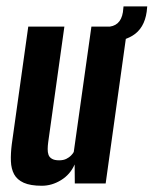

<svg xmlns="http://www.w3.org/2000/svg" viewBox="-20 -579 485 606"><path d="M112.1 7.3Q76.2 7.3 55.1 -2.1Q34 -11.6 24.6 -28.9Q15.3 -46.2 14.4 -70.2Q13.5 -94.2 17.2 -123.7L69.2 -495H183.2L132.2 -130.6Q130.6 -118.9 130.5 -108.6Q130.3 -98.4 133.1 -90.4Q135.9 -82.5 144 -77.8Q152 -73 166.5 -73Q180 -73 189.1 -77.5Q198.1 -82 204 -87.9Q209.9 -93.8 212.8 -99.3L268.5 -495H382.5L313.5 0H216.1L215.6 -59.9Q201.7 -28.3 172.7 -10.5Q143.8 7.3 112.1 7.3ZM293.6 -443.9 299.1 -494.3H316.3Q360.5 -494.3 367.9 -540.4L369.9 -558.8H444.7L443 -542Q435.6 -489.1 398.2 -466.4Q360.7 -443.6 293.6 -443.9Z"/></svg>

Font: Alumni Sans SC Thin
Style: Italic
Weight: 100
Italic angle: -8°
Designer: Robert E. Leuschke
Foundry: Robert E. Leuschke
Version: Version 1.016